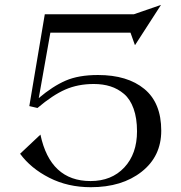

<svg xmlns="http://www.w3.org/2000/svg" viewBox="-20 -759 748 793"><path d="M355 14.2Q260.3 14.2 183.8 -24.7Q107.4 -63.5 63 -124L147 -203.1Q187.5 -11.2 354 -11.2Q440.9 -11.2 493.4 -67.4Q545.9 -123.5 545.9 -216.8Q545.9 -271 531.7 -310.3Q517.6 -349.6 492.2 -371.1Q466.8 -392.6 436 -402.3Q405.3 -412.1 367.2 -412.1Q302.2 -412.1 249.8 -389.2Q197.3 -366.2 134.8 -313L101.1 -320.8L165 -700.2H533.2L645 -738.8L538.1 -573.2H537.1L519 -624H188L140.1 -354Q197.8 -402.8 251.2 -426Q304.7 -449.2 384.8 -449.2Q506.3 -449.2 576.2 -391.6Q646 -334 646 -219.2Q646 -113.3 564.9 -49.6Q483.9 14.2 355 14.2Z"/></svg>

Font: Messapia
Style: Regular
Weight: 400
Designer: Luca Marsano
Foundry: Collletttivo
Version: Version 1.000;FEAKit 1.0